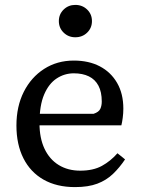

<svg xmlns="http://www.w3.org/2000/svg" viewBox="-20 -751 573 783"><path d="M286 12Q211 12 157.5 -18.5Q104 -49 75.5 -105.5Q47 -162 47 -239Q47 -317 77 -376.5Q107 -436 160 -470Q213 -504 281 -504Q342 -504 387 -480.5Q432 -457 457.5 -413Q483 -369 483 -308Q483 -289 480.5 -270.5Q478 -252 475 -240H100V-287H362Q383 -294 389 -307Q395 -320 395 -337Q395 -376 381.5 -401.5Q368 -427 342.5 -439.5Q317 -452 281 -452Q243 -452 211 -431Q179 -410 160 -365.5Q141 -321 141 -249Q141 -188 161.5 -144.5Q182 -101 219.5 -78Q257 -55 307 -55Q360 -55 395.5 -74.5Q431 -94 459 -126L490 -101Q468 -68 441 -42Q414 -16 377 -2Q340 12 286 12ZM287 -599Q259 -599 239.5 -618Q220 -637 220 -665Q220 -693 239.5 -712Q259 -731 287 -731Q316 -731 335.5 -712Q355 -693 355 -665Q355 -637 335.5 -618Q316 -599 287 -599Z"/></svg>

Font: Source Serif 4
Style: Regular
Weight: 400
Designer: Frank Grießhammer
Foundry: Adobe Systems Incorporated
Version: Version 4.004;hotconv 1.0.116;makeotfexe 2.5.65601